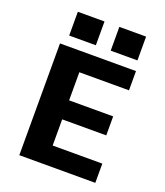

<svg xmlns="http://www.w3.org/2000/svg" viewBox="-162 -1020 974 1130"><g transform="rotate(20 325.0 -455.5)"><path d="M93.5 0V-700H569.5V-579.5H258.5V-403.5H534.5V-284.5H258.5V-120.5H569.5V0ZM128.5 -911H295.5V-762H128.5ZM388.5 -911H556V-762H388.5Z"/></g></svg>

Font: Trispace Thin
Style: Bold
Weight: 700
Version: Version 1.210